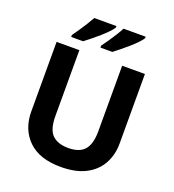

<svg xmlns="http://www.w3.org/2000/svg" viewBox="-164 -1060 1085 1197"><g transform="rotate(20 378.0 -462.0)"><path d="M671 -252Q671 -178 638.5 -118.5Q606 -59 540.5 -24.5Q475 10 375 10Q233 10 159 -62.5Q85 -135 85 -254V-714H236V-277Q236 -189 272 -153Q308 -117 379 -117Q453 -117 486.5 -156Q520 -195 520 -278V-714H671ZM596 -924Q588 -911 569 -891Q550 -871 525 -849Q500 -827 475.5 -807.5Q451 -788 433 -774H354V-787Q368 -806 386 -832Q404 -858 421 -885Q438 -912 449 -934H596ZM402 -924Q394 -911 375 -891Q356 -871 331 -849Q306 -827 281.5 -807.5Q257 -788 239 -774H160V-787Q174 -806 191.5 -832Q209 -858 226 -885Q243 -912 255 -934H402Z"/></g></svg>

Font: Noto Sans Kawi
Style: Bold
Weight: 700
Designer: Fadhl Haqq
Version: Version 1.000